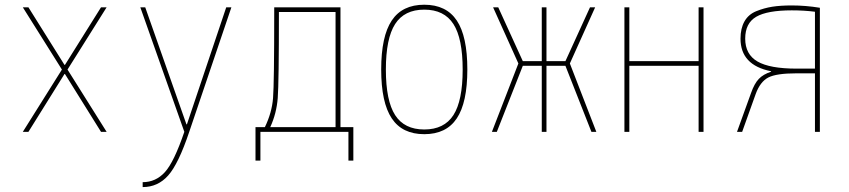

<svg xmlns="http://www.w3.org/2000/svg" viewBox="-20 -550 3540 801"><path d="M251 -241.2H249L98.6 0H75.2L238.3 -259.8L75.2 -519.5H98.6L249 -279.3H251L401.4 -519.5H424.8L261.7 -259.8L424.8 0H401.4Z M759.8 -31.2 923.8 -519.5H945.3L769.5 0Q724.6 133.8 681.6 182.1Q638.7 230.5 575.2 230.5V210Q629.9 210 668 168Q706.1 126 749 0L565.4 -519.5H585.9L757.8 -31.2Z M1379.9 -19.5V-500H1143.6Q1143.6 -205.1 1138.7 -141.1Q1133.8 -77.1 1107.4 -19.5ZM1085 -19.5Q1114.3 -80.1 1119.1 -140.6Q1124 -201.2 1124 -500V-519.5H1400.4V-19.5H1454.1V120.1H1433.6V0H1066.4V120.1H1045.9V-19.5Z M1628.4 -69.8Q1667 -9.8 1750 -9.8Q1833 -9.8 1871.6 -69.8Q1910.2 -129.9 1910.2 -259.8Q1910.2 -389.6 1871.6 -449.7Q1833 -509.8 1750 -509.8Q1667 -509.8 1628.4 -449.7Q1589.8 -389.6 1589.8 -259.8Q1589.8 -129.9 1628.4 -69.8ZM1885.7 -56.2Q1841.8 9.8 1750 9.8Q1658.2 9.8 1614.3 -56.2Q1570.3 -122.1 1570.3 -260.3Q1570.3 -398.4 1614.3 -464.4Q1658.2 -530.3 1750 -530.3Q1841.8 -530.3 1885.7 -464.4Q1929.7 -398.4 1929.7 -260.3Q1929.7 -122.1 1885.7 -56.2Z M2259.8 0H2240.2V-275.4H2161.1L2052.7 0H2032.2L2142.6 -285.2L2037.1 -519.5H2058.6L2161.1 -294.9H2240.2V-519.5H2259.8V-294.9H2338.9L2441.4 -519.5H2462.9L2357.4 -285.2L2467.8 0H2447.3L2338.9 -275.4H2259.8Z M2894.5 -519.5H2915V0H2894.5V-275.4H2605.5V0H2585V-519.5H2605.5V-294.9H2894.5Z M3283.2 -527.3Q3340.8 -527.3 3400.4 -517.6V0H3379.9V-244.1H3302.7Q3218.8 -244.1 3185.1 -226.6Q3151.4 -209 3132.8 -158.2L3076.2 0H3054.7L3113.3 -162.1Q3127 -201.2 3145.5 -220.7Q3164.1 -240.2 3197.3 -251L3196.3 -252.9Q3069.3 -278.3 3069.3 -388.7Q3069.3 -431.6 3085.9 -460.9Q3102.5 -490.2 3135.3 -503.4Q3168 -516.6 3202.1 -522Q3236.3 -527.3 3283.2 -527.3ZM3379.9 -263.7V-501Q3335 -506.8 3283.2 -506.8Q3180.7 -506.8 3134.8 -480Q3088.9 -453.1 3088.9 -388.7Q3088.9 -323.2 3140.1 -293.5Q3191.4 -263.7 3302.7 -263.7Z"/></svg>

Font: Mgen+ 1m thin
Style: Regular
Weight: 100
Designer: [Source Han Sans]
Ryoko NISHIZUKA  (kana & ideographs); Paul D. Hunt (Latin, Greek & Cyrillic); Wenlong ZHANG  (bopomofo
Version: Version 1.059.20150602